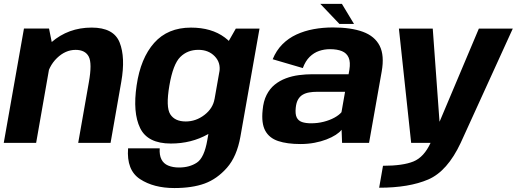

<svg xmlns="http://www.w3.org/2000/svg" viewBox="-30 -741 2681 996"><path d="M-10.5 0H157.5L244.2 -494.2L224.3 -593H94.3ZM375.7 0H543.6L599.1 -316.7Q621.3 -443.3 590.6 -520.6Q559.9 -597.9 445.4 -597.9Q324.6 -597.9 236.6 -521.7Q148.5 -445.5 134.5 -367L209.5 -329.4Q221.6 -397.5 265.6 -439.9Q309.6 -482.3 362.1 -482.3Q411.9 -482.3 430.3 -447.5Q448.6 -412.7 430.9 -313.9Z M874.7 234.5Q967 234.5 1031.4 211.1Q1095.7 187.7 1147.3 129.3Q1198.8 70.9 1217.1 -32.1L1316.2 -592.7H1193.3L1126.9 -476L1045.5 -14.8Q1029.8 77.1 991.5 102.5Q953.3 127.9 898.8 127.9Q866.3 127.9 842.3 117.8Q818.4 107.8 807.3 85.4Q796.2 63.1 798.5 28.4H634.4Q625.7 141.8 696.5 188.1Q767.3 234.5 874.7 234.5ZM856.4 3.6Q963 3.6 1048.7 -44.8Q1134.4 -93.3 1145 -153.9L1083 -228.1Q1074.6 -178.6 1030.4 -144.7Q986.2 -110.9 933.5 -110.9Q877.2 -110.9 853.3 -148.1Q829.5 -185.3 848.6 -297Q867.6 -408.3 905.2 -445.4Q942.7 -482.5 999.1 -482.5Q1051.7 -482.5 1084 -448.9Q1116.3 -415.3 1107.9 -366.5L1194.5 -435.3Q1204.9 -495.1 1136.1 -546.5Q1067.3 -597.8 960.7 -597.8Q840.1 -597.8 769.7 -518.4Q699.3 -439.1 678.7 -297.7Q657.9 -157 696.9 -76.7Q735.8 3.6 856.4 3.6Z M1528.2 6.2Q1567.1 6.2 1601.3 -0.3Q1635.5 -6.8 1663.5 -17.6Q1691.5 -28.4 1711.6 -41.4Q1731.6 -54.3 1742 -67.8L1744.5 0H1884.5L1950 -369.8Q1964.9 -453.2 1939.6 -503.3Q1914.2 -553.4 1852.7 -576Q1791.1 -598.6 1697 -598.6Q1645.2 -598.6 1597.1 -589.8Q1549.1 -581 1507.7 -561.9Q1466.3 -542.8 1434.8 -511.1Q1403.3 -479.5 1384.5 -433.7L1540.9 -387.9Q1554.5 -424.7 1576.4 -446.1Q1598.3 -467.5 1625.3 -476.7Q1652.3 -485.9 1681.6 -485.9Q1719 -485.9 1743.8 -475.7Q1768.5 -465.5 1778.7 -441.9Q1788.8 -418.3 1782.4 -378.7L1778.3 -355.9H1591.2Q1556.2 -355.9 1520.7 -351.3Q1485.2 -346.7 1453.1 -334.7Q1421 -322.7 1395.2 -301.9Q1369.4 -281 1352.9 -248.5Q1336.4 -215.9 1332.4 -170Q1325.2 -101.5 1345.9 -63.2Q1366.6 -24.9 1412.9 -9.4Q1459.3 6.2 1528.2 6.2ZM1583.7 -101.4Q1555.7 -101.4 1536.5 -108Q1517.4 -114.7 1509 -132.1Q1500.7 -149.6 1504.2 -182.4Q1506.8 -208.5 1516.2 -224.8Q1525.6 -241.2 1540.4 -249.7Q1555.1 -258.3 1574 -261.5Q1592.8 -264.8 1614.8 -264.8H1760L1741.4 -158.9Q1728.7 -143.8 1704.7 -130.6Q1680.6 -117.4 1649.4 -109.4Q1618.2 -101.4 1583.7 -101.4ZM1730.9 -616.7H1806.5L1743.5 -721.1H1631.4Z M2102.9 0H2359.9L2630.1 -592.7H2454.1L2250.7 -110.6H2249.9L2214.9 -592.7H2039.3ZM1936.9 232.8Q2092 232.8 2191.4 190.1Q2290.8 147.4 2359.9 0L2203.9 -0.5Q2169.7 74.2 2114.8 96.6Q2060 119 1956.8 119Z"/></svg>

Font: Anybody Thin
Style: Italic
Weight: 100
Italic angle: -10°
Designer: Tyler Finck
Foundry: Etcetera Type Company
Version: Version 1.114;gftools[0.9.25]